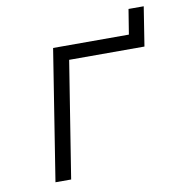

<svg xmlns="http://www.w3.org/2000/svg" viewBox="-75 -725 751 796"><g transform="rotate(-10 300.0 -327.5)"><path d="M95 0H161L239 -490H556L582 -655H518L501 -550H182Z"/></g></svg>

Font: JetBrains Mono ExtraLight
Style: Italic
Weight: 240
Italic angle: -9°
Monospace: yes
Designer: Philipp Nurullin, Konstantin Bulenkov
Foundry: JetBrains
Version: Version 2.305